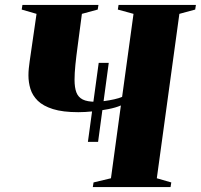

<svg xmlns="http://www.w3.org/2000/svg" viewBox="-20 -763 819 783"><path d="M338.5 -184.5 382.5 -506.5H423.5L380 -184.5ZM358.5 0 361.5 -19 432.5 -36 473 -333Q452.5 -324 421.8 -318Q391 -312 358.5 -308.8Q326 -305.5 299.5 -305.5Q236 -305.5 195.8 -318.2Q155.5 -331 134 -352.2Q112.5 -373.5 104.2 -400.2Q96 -427 96 -455.5Q96 -470 97.5 -484.5Q99 -499 101 -513L129 -706.5L68.5 -724L71.5 -743H381.5L378.5 -724L314 -706.5L297 -577.5Q291 -533.5 287.5 -499Q284 -464.5 284 -438Q284 -406 291.5 -386.2Q299 -366.5 317.5 -357.2Q336 -348 369.5 -348Q384 -348 404.8 -350.8Q425.5 -353.5 445.8 -358Q466 -362.5 478 -368L524.5 -706.5L460.5 -724L463.5 -743H779L776 -724L711.5 -706.5L619.5 -36L678.5 -19L675.5 0Z"/></svg>

Font: Merriweather 144pt Black
Style: Italic
Weight: 900
Italic angle: -7.8°
Version: Version 2.101